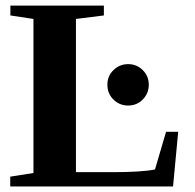

<svg xmlns="http://www.w3.org/2000/svg" viewBox="-20 -675 707 695"><path d="M356 -619.1 254.9 -606.4V-51.8H388.2Q492.2 -51.8 541 -61.5L581.1 -197.8H625L606.4 0H17.1V-35.6L101.1 -48.8V-606.4L17.6 -619.1V-654.8H356ZM368.7 -368.2Q368.7 -399.9 390.9 -421.4Q413.1 -442.9 443.8 -442.9Q475.1 -442.9 496.8 -421.1Q518.6 -399.4 518.6 -368.2Q518.6 -337.4 497.1 -315.2Q475.6 -293 443.8 -293Q412.6 -293 390.6 -314.7Q368.7 -336.4 368.7 -368.2Z"/></svg>

Font: Liberation Serif
Style: Bold
Weight: 700
Designer: Steve Matteson
Foundry: Ascender Corporation
Version: Version 2.1.5